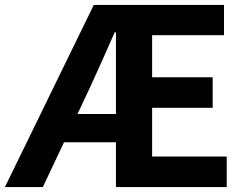

<svg xmlns="http://www.w3.org/2000/svg" viewBox="-28 -760 1000 780"><path d="M287 -297 340 -410C372 -479 405 -554 438 -629H443V-297ZM590 -124V-322H836V-446H590V-617H882V-740H353L-8 0H146L232 -182H443V0H893V-124Z"/></svg>

Font: Noto Sans T Chinese Bold
Style: Bold
Weight: 700
Designer: Ryoko NISHIZUKA (kana & ideographs); Paul D. Hunt (Latin, Greek & Cyrillic); Wenlong ZHANG (bopomofo); Sandoll Communica
Foundry: Adobe Systems Incorporated
Version: Version 1.000;PS 1;hotconv 1.0.78;makeotf.lib2.5.61930